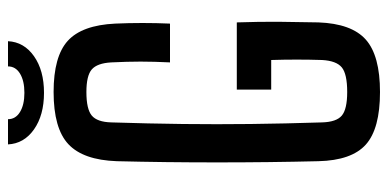

<svg xmlns="http://www.w3.org/2000/svg" viewBox="-265 -697 970 480"><g transform="rotate(-90 220.0 -457.0)"><path d="M230 8Q138 8 98.5 -27.5Q59 -63 57 -146Q54 -268 54 -399Q54 -530 57 -650Q60 -734 99.5 -771Q139 -808 230 -808Q319 -808 358 -772.5Q397 -737 401 -654Q404 -586 401 -517H304Q306 -557 306 -590.5Q306 -624 304 -664Q302 -699 286.5 -712.5Q271 -726 230 -726Q187 -726 171 -712.5Q155 -699 154 -664Q151 -570 150 -485Q149 -400 150 -315Q151 -230 154 -137Q155 -101 171 -87.5Q187 -74 230 -74Q275 -74 291.5 -87.5Q308 -101 310 -137Q312 -200 310 -264H236V-350H404Q406 -292 405.5 -242Q405 -192 404 -146Q401 -63 361 -27.5Q321 8 230 8ZM99 -922H162Q162 -903 180 -892Q198 -881 228 -881Q258 -881 276 -892Q294 -903 294 -922H357Q355 -882 319.5 -857Q284 -832 228 -832Q172 -832 136.5 -857Q101 -882 99 -922Z"/></g></svg>

Font: Big Shoulders Text SemiBold
Style: Regular
Weight: 600
Designer: Patric King
Foundry: XO Type Co
Version: Version 1.000; ttfautohint (v1.8.2)